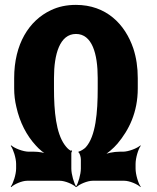

<svg xmlns="http://www.w3.org/2000/svg" viewBox="-20 -740 644 786"><path d="M544 -378V-420C544 -464 538 -504 526 -541C492 -642 414 -720 291 -720C253 -720 219 -713 188 -698C99 -656 38 -560 38 -420V-378C38 -352 41 -327 47 -302C61 -239 89 -185 127 -144C140 -129 162 -111 175 -105L177 -108C163 -115 139 -119 120 -119H98C75 -119 39 -133 26 -145L24 -143C34 -130 46 -93 46 -69V-50C46 -26 34 11 24 24L26 26C38 14 70 0 91 0H225C246 0 279 14 291 26L292 24C283 11 272 -26 272 -50V-114C272 -116 274 -120 275 -121L274 -125C272 -123 270 -122 268 -124C259 -129 252 -137 244 -148C210 -196 201 -282 201 -378V-421C201 -519 225 -601 291 -601C357 -601 380 -520 380 -421V-378C380 -280 372 -182 331 -137C326 -131 307 -119 302 -120L301 -116C306 -115 311 -97 311 -88V-50C311 -26 300 11 291 24L293 26C305 14 338 0 359 0H489C510 0 543 14 555 26L556 24C546 11 535 -26 535 -50V-69C535 -93 546 -130 556 -143L555 -145C542 -133 506 -119 483 -119H470C446 -119 415 -113 399 -104L400 -101C417 -109 445 -133 461 -152C508 -208 544 -280 544 -378Z"/></svg>

Font: Asimov
Style: EdgeExtreme
Weight: 500
Designer: Google
Version: Version 2.000980: 2014